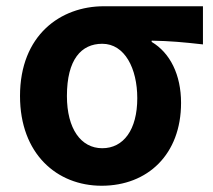

<svg xmlns="http://www.w3.org/2000/svg" viewBox="-20 -580 682 614"><path d="M305 14C452 14 559 -86 559 -251C559 -341 524 -411 465 -446V-450C524 -449 567 -445 629 -438V-560H312C174 -560 44 -468 44 -273C44 -88 162 14 305 14ZM307 -106C239 -106 194 -168 194 -273C194 -390 240 -440 307 -440C379 -440 419 -361 419 -266C419 -165 375 -106 307 -106Z"/></svg>

Font: Noto Sans TC
Style: Bold
Weight: 700
Designer: Ryoko NISHIZUKA 西塚涼子 (kana, bopomofo & ideographs); Paul D. Hunt (Latin, Greek & Cyrillic); Sandoll Communications 산돌커뮤니
Foundry: Adobe
Version: Version 2.004;hotconv 1.0.118;makeotfexe 2.5.65603